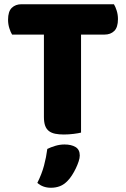

<svg xmlns="http://www.w3.org/2000/svg" viewBox="-20 -629 596 905"><path d="M37 -466Q30 -477 24 -496Q18 -515 18 -536Q18 -575 35.5 -592Q53 -609 81 -609H517Q524 -598 530 -579Q536 -560 536 -539Q536 -500 518.5 -483Q501 -466 473 -466H362V-4Q351 -1 327.5 2Q304 5 281 5Q258 5 240.5 1.5Q223 -2 211 -11Q199 -20 193 -36Q187 -52 187 -78V-466ZM299 223Q282 241 262.5 248.5Q243 256 220 256Q182 256 156 233Q177 191 187.5 151.5Q198 112 203 73Q219 65 240.5 58.5Q262 52 284 52Q316 52 336 64Q356 76 356 104Q356 116 350.5 132.5Q345 149 337 165.5Q329 182 319 197.5Q309 213 299 223Z"/></svg>

Font: Baloo Da
Style: Regular
Weight: 400
Designer: Noopur Datye and Ek Type
Foundry: Ek Type
Version: Version 1.443;PS 1.000;hotconv 16.6.51;makeotf.lib2.5.65220;